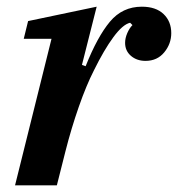

<svg xmlns="http://www.w3.org/2000/svg" viewBox="-20 -554 532 574"><path d="M134 -438H51L64 -491L269 -534L225 -360L236 -356Q271 -444 308.5 -489Q346 -534 404 -534Q446 -534 469 -512Q492 -490 492 -455Q492 -423 471 -397.5Q450 -372 415 -372Q389 -372 371.5 -387Q354 -402 354 -426Q354 -440 360.5 -455Q367 -470 376 -479L369 -486Q347 -481 319 -443Q291 -405 261 -344Q238 -299 215.5 -234.5Q193 -170 176 -103L150 0H25Z"/></svg>

Font: IBM Plex Serif SemiBold
Style: Italic
Weight: 600
Italic angle: -14°
Designer: Mike Abbink, Paul van der Laan, Pieter van Rosmalen
Foundry: Bold Monday
Version: Version 2.5